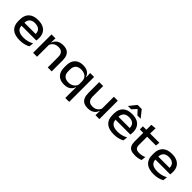

<svg xmlns="http://www.w3.org/2000/svg" viewBox="269 -2044 3569 3569"><g transform="rotate(45 2054.0 -259.0)"><path d="M316.5 13.5Q181.5 13.5 114.2 -46.8Q47 -107 47 -219.5V-265.5Q47 -376 110.8 -437.2Q174.5 -498.5 296 -498.5Q378.5 -498.5 433.8 -471Q489 -443.5 516.8 -393.5Q544.5 -343.5 544.5 -276V-265Q544.5 -249.5 543 -233.5Q541.5 -217.5 539 -204H443Q444.5 -223.5 445 -243.2Q445.5 -263 445.5 -280Q445.5 -323.5 428.8 -353.8Q412 -384 378.8 -400Q345.5 -416 296 -416Q222.5 -416 186 -379.5Q149.5 -343 149.5 -277.5V-250.5L150 -239V-208Q150 -178 159.5 -153.2Q169 -128.5 190.5 -110.2Q212 -92 247.2 -82Q282.5 -72 333.5 -72Q390 -72 440.2 -86Q490.5 -100 535.5 -124L525 -37Q485 -13.5 433 0Q381 13.5 316.5 13.5ZM97.5 -204V-281H518.5V-204Z M1044 0V-277Q1044 -316.5 1032 -346.8Q1020 -377 992.2 -394Q964.5 -411 916.5 -411Q872.5 -411 840 -396Q807.5 -381 787.2 -355.2Q767 -329.5 758.5 -297.5L743 -373H764Q774 -406.5 797.5 -434.8Q821 -463 860 -480Q899 -497 955.5 -497Q1024 -497 1066 -472.5Q1108 -448 1127.8 -401.2Q1147.5 -354.5 1147.5 -288V0ZM659 0V-484H762.5L758.5 -357L762.5 -347.5V0Z M1479 12.5Q1373.5 12.5 1316.2 -46.8Q1259 -106 1259 -219.5V-263.5Q1259 -377.5 1317.5 -437.2Q1376 -497 1482 -497Q1535.5 -497 1574.5 -481.8Q1613.5 -466.5 1638.2 -438.8Q1663 -411 1673.5 -372.5H1707.5L1677.5 -273Q1675 -320.5 1653.5 -351.8Q1632 -383 1595.8 -398.5Q1559.5 -414 1512.5 -414Q1441.5 -414 1402.5 -377Q1363.5 -340 1363.5 -268V-217.5Q1363.5 -146.5 1402.5 -109.8Q1441.5 -73 1513 -73Q1557 -73 1591.5 -88.2Q1626 -103.5 1649 -130Q1672 -156.5 1680 -189L1704.5 -111.5H1672.5Q1663 -78 1640 -49.8Q1617 -21.5 1577.8 -4.5Q1538.5 12.5 1479 12.5ZM1675.5 170.5V8L1678 -133L1677.5 -158V-321L1679 -357L1674.5 -484H1778V170.5Z M2016.5 -484V-207.5Q2016.5 -168 2028.5 -137.8Q2040.5 -107.5 2068.5 -90.2Q2096.5 -73 2144 -73Q2188.5 -73 2220.8 -88.2Q2253 -103.5 2273.5 -129.2Q2294 -155 2302 -186.5L2317.5 -111.5H2296.5Q2287 -78 2263.2 -49.8Q2239.5 -21.5 2200.5 -4.5Q2161.5 12.5 2105 12.5Q2037 12.5 1994.8 -12Q1952.5 -36.5 1932.8 -83.2Q1913 -130 1913 -196.5V-484ZM2401.5 -484V0H2298L2302 -127L2298 -137V-484Z M2789 13.5Q2654 13.5 2586.8 -46.8Q2519.5 -107 2519.5 -219.5V-265.5Q2519.5 -376 2583.2 -437.2Q2647 -498.5 2768.5 -498.5Q2851 -498.5 2906.2 -471Q2961.5 -443.5 2989.2 -393.5Q3017 -343.5 3017 -276V-265Q3017 -249.5 3015.5 -233.5Q3014 -217.5 3011.5 -204H2915.5Q2917 -223.5 2917.5 -243.2Q2918 -263 2918 -280Q2918 -323.5 2901.2 -353.8Q2884.5 -384 2851.2 -400Q2818 -416 2768.5 -416Q2695 -416 2658.5 -379.5Q2622 -343 2622 -277.5V-250.5L2622.5 -239V-208Q2622.5 -178 2632 -153.2Q2641.5 -128.5 2663 -110.2Q2684.5 -92 2719.8 -82Q2755 -72 2806 -72Q2862.5 -72 2912.8 -86Q2963 -100 3008 -124L2997.5 -37Q2957.5 -13.5 2905.5 0Q2853.5 13.5 2789 13.5ZM2570 -204V-281H2991V-204ZM2717 -689H2826L2937.5 -549V-547H2853L2773.5 -633H2769.5L2690 -547H2605.5V-549Z M3345.5 11.5Q3276.5 11.5 3235.5 -8.2Q3194.5 -28 3176.2 -68.2Q3158 -108.5 3158 -168.5V-434.5H3260.5V-180Q3260.5 -126.5 3285.5 -101.2Q3310.5 -76 3371 -76Q3407.5 -76 3441.5 -83.8Q3475.5 -91.5 3504.5 -105.5L3494.5 -17.5Q3465.5 -4 3427 3.8Q3388.5 11.5 3345.5 11.5ZM3068.5 -396V-477H3501.5L3491.5 -396ZM3159 -468 3158.5 -607 3261.5 -618 3257.5 -468Z M3836 13.5Q3701 13.5 3633.8 -46.8Q3566.5 -107 3566.5 -219.5V-265.5Q3566.5 -376 3630.2 -437.2Q3694 -498.5 3815.5 -498.5Q3898 -498.5 3953.2 -471Q4008.5 -443.5 4036.2 -393.5Q4064 -343.5 4064 -276V-265Q4064 -249.5 4062.5 -233.5Q4061 -217.5 4058.5 -204H3962.5Q3964 -223.5 3964.5 -243.2Q3965 -263 3965 -280Q3965 -323.5 3948.2 -353.8Q3931.5 -384 3898.2 -400Q3865 -416 3815.5 -416Q3742 -416 3705.5 -379.5Q3669 -343 3669 -277.5V-250.5L3669.5 -239V-208Q3669.5 -178 3679 -153.2Q3688.5 -128.5 3710 -110.2Q3731.5 -92 3766.8 -82Q3802 -72 3853 -72Q3909.5 -72 3959.8 -86Q4010 -100 4055 -124L4044.5 -37Q4004.5 -13.5 3952.5 0Q3900.5 13.5 3836 13.5ZM3617 -204V-281H4038V-204Z"/></g></svg>

Font: Anek Gujarati SemiExpanded Medium
Style: Regular
Weight: 500
Width: 6
Designer: Mrunmayee Ghaisas (Gujarati), Yesha Goshar (Latin)
Foundry: Ek Type
Version: Version 1.003